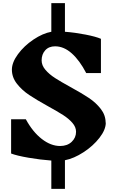

<svg xmlns="http://www.w3.org/2000/svg" viewBox="-20 -1007 740 1227"><path d="M395 17V200H308V19Q238 14 162.5 1Q87 -12 51 -26V-245H145Q189 -164 247 -119Q305 -74 364 -74Q410 -74 438 -100.5Q466 -127 466 -165Q466 -195 442.5 -222Q419 -249 383 -272Q347 -295 287 -328Q213 -369 166.5 -400Q120 -431 88 -472Q56 -513 56 -562Q56 -608 95 -661Q134 -714 193.5 -754Q253 -794 308 -804V-987H395V-804Q460 -799 526.5 -786Q593 -773 625 -759V-540H531Q489 -621 438.5 -666Q388 -711 332 -711Q292 -711 269 -685.5Q246 -660 246 -621Q246 -589 270.5 -560.5Q295 -532 331.5 -508.5Q368 -485 430 -451Q503 -411 548 -381Q593 -351 624 -311Q655 -271 655 -223H656Q656 -178 615.5 -126Q575 -74 513.5 -34Q452 6 395 17Z"/></svg>

Font: Inknut Antiqua
Style: Bold
Weight: 700
Designer: Claus Eggers Sørensen
Foundry: Claus Eggers Sørensen
Version: Version 1.003; ttfautohint (v1.8.2) -l 8 -r 50 -G 200 -x 14 